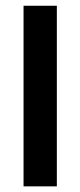

<svg xmlns="http://www.w3.org/2000/svg" viewBox="-20 -661 284 681"><path d="M63.5 -640.6H181.6V0H63.5Z"/></svg>

Font: Puritan
Style: Bold
Weight: 700
Version: 2.1